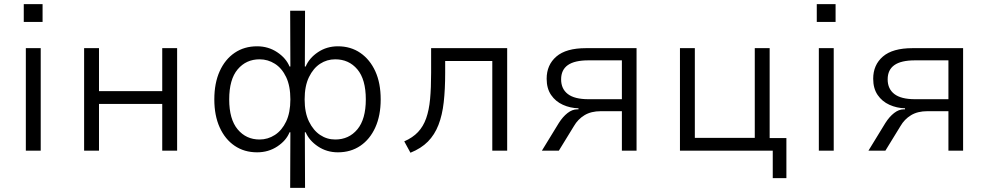

<svg xmlns="http://www.w3.org/2000/svg" viewBox="-20 -729 4785 929"><path d="M95 -623V-709H186V-623ZM105 0V-496H177V0Z M387 0V-496H459V-288H765V-496H837V0H765V-226H459V0Z M1384 180 1385 -89H1381Q1365 -49 1322 -20.5Q1279 8 1224 8Q1162 8 1115.5 -23.5Q1069 -55 1043 -112.5Q1017 -170 1017 -248Q1017 -327 1043 -384.5Q1069 -442 1115.5 -473.5Q1162 -505 1224 -505Q1278 -505 1321 -476.5Q1364 -448 1381 -407H1385L1384 -677H1456L1455 -407H1459Q1476 -448 1518.5 -476.5Q1561 -505 1615 -505Q1677 -505 1723.5 -473Q1770 -441 1796 -384Q1822 -327 1822 -248Q1822 -170 1796 -112.5Q1770 -55 1723.5 -23.5Q1677 8 1615 8Q1561 8 1518.5 -20.5Q1476 -49 1459 -89H1455L1456 180ZM1236 -54Q1276 -54 1310 -76Q1344 -98 1364.5 -141Q1385 -184 1385 -248Q1385 -313 1364.5 -356Q1344 -399 1310 -420.5Q1276 -442 1236 -442Q1171 -442 1130 -393.5Q1089 -345 1089 -248Q1089 -152 1130 -103Q1171 -54 1236 -54ZM1602 -54Q1668 -54 1709 -103Q1750 -152 1750 -248Q1750 -345 1709 -393.5Q1668 -442 1602 -442Q1562 -442 1529 -420.5Q1496 -399 1475 -356Q1454 -313 1454 -248Q1454 -184 1475 -141Q1496 -98 1529 -76Q1562 -54 1602 -54Z M1966 10 1936 -45Q1977 -63 2002.5 -90Q2028 -117 2042 -156.5Q2056 -196 2061 -250Q2066 -304 2066 -377V-496H2434V0H2362V-434H2134V-376Q2134 -297 2127 -234.5Q2120 -172 2101.5 -124.5Q2083 -77 2050.5 -44Q2018 -11 1966 10Z M2602 0 2684 -134Q2703 -164 2726 -182Q2749 -200 2773 -200H2779V-205Q2739 -206 2703.5 -222Q2668 -238 2646.5 -269.5Q2625 -301 2625 -348Q2625 -415 2672 -455.5Q2719 -496 2815 -496H3060V0H2989V-191H2887Q2840 -191 2808 -171.5Q2776 -152 2757 -119L2684 0ZM2827 -249H2989V-437H2827Q2760 -437 2727.5 -414Q2695 -391 2695 -345Q2695 -299 2727.5 -274Q2760 -249 2827 -249Z M3719 133V0H3270V-496H3342V-62H3632V-496H3704V-61H3785V133Z M3932 -623V-709H4023V-623ZM3942 0V-496H4014V0Z M4182 0 4264 -134Q4283 -164 4306 -182Q4329 -200 4353 -200H4359V-205Q4319 -206 4283.5 -222Q4248 -238 4226.5 -269.5Q4205 -301 4205 -348Q4205 -415 4252 -455.5Q4299 -496 4395 -496H4640V0H4569V-191H4467Q4420 -191 4388 -171.5Q4356 -152 4337 -119L4264 0ZM4407 -249H4569V-437H4407Q4340 -437 4307.5 -414Q4275 -391 4275 -345Q4275 -299 4307.5 -274Q4340 -249 4407 -249Z"/></svg>

Font: Nunito Sans 6pt Light
Style: Regular
Weight: 300
Version: Version 3.101;gftools[0.9.27]